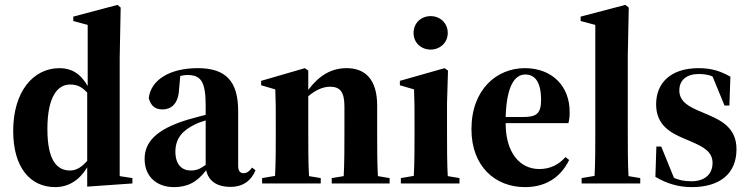

<svg xmlns="http://www.w3.org/2000/svg" viewBox="-20 -751 3068 786"><path d="M174 -223C174 -354 215 -405 267 -405C297 -405 315 -395 337 -372V-93C317 -69 294 -53 267 -53C212 -53 174 -96 174 -223ZM337 13 522 0V-22L470 -30V-515L474 -720L461 -731L280 -683V-665L339 -649V-399C309 -451 271 -472 224 -472C115 -472 34 -375 34 -215C34 -65 104 15 206 15C263 15 307 -16 337 -66Z M924 14C975 14 1009 -12 1026 -54L1012 -65C999 -48 990 -42 976 -42C963 -42 955 -52 955 -72V-296C955 -418 905 -472 790 -472C672 -472 597 -422 589 -349C598 -317 615 -303 646 -303C678 -303 710 -323 713 -385L718 -440C727 -442 737 -444 747 -444C805 -444 822 -414 822 -316V-281C794 -274 767 -266 748 -261C617 -221 572 -168 572 -100C572 -28 622 15 692 15C745 15 785 -3 824 -54C833 -13 864 14 924 14ZM698 -130C698 -186 729 -218 779 -242C788 -247 803 -252 822 -258V-76C799 -59 783 -53 761 -53C725 -53 698 -77 698 -130Z M1053 0H1293V-22L1245 -30C1242 -82 1242 -154 1242 -209V-357C1271 -382 1302 -396 1331 -396C1371 -396 1390 -376 1390 -316V-209C1390 -154 1390 -82 1387 -30L1338 -22V0H1575V-22L1527 -30C1524 -82 1524 -154 1524 -209V-319C1524 -426 1475 -472 1399 -472C1337 -472 1287 -443 1242 -383V-462L1228 -472L1049 -420V-402L1107 -385C1109 -340 1109 -302 1109 -240V-209C1109 -154 1109 -83 1106 -31L1053 -22Z M1621 0H1861V-22L1813 -30C1810 -82 1810 -154 1810 -209V-330L1814 -462L1800 -472L1617 -420V-402L1675 -385C1677 -340 1677 -302 1677 -240V-209C1677 -154 1677 -83 1674 -31L1621 -22ZM1743 -548C1781 -548 1813 -576 1813 -616C1813 -657 1781 -685 1743 -685C1704 -685 1673 -657 1673 -616C1673 -576 1704 -548 1743 -548Z M2130 -446C2169 -446 2195 -417 2195 -342C2195 -287 2177 -272 2122 -272H2050C2054 -403 2089 -446 2130 -446ZM2129 15C2208 15 2272 -19 2310 -96L2295 -108C2268 -78 2234 -59 2188 -59C2108 -59 2050 -126 2050 -246V-247H2307C2311 -264 2312 -273 2312 -293C2312 -397 2242 -472 2128 -472C2015 -472 1910 -386 1910 -222C1910 -70 2007 15 2129 15Z M2361 0H2601V-22L2553 -30C2550 -82 2550 -154 2550 -209V-521L2554 -720L2540 -731L2357 -683V-665L2417 -649V-209C2417 -154 2417 -83 2414 -31L2361 -22Z M2812 15C2928 15 2995 -41 2995 -140C2995 -225 2937 -256 2879 -281L2851 -293C2803 -313 2761 -333 2761 -381C2761 -424 2792 -448 2840 -448C2863 -448 2881 -445 2897 -438L2946 -319H2966L2970 -437C2930 -460 2892 -472 2840 -472C2723 -472 2666 -409 2666 -324C2666 -240 2723 -208 2780 -184L2808 -172C2856 -151 2897 -132 2897 -84C2897 -37 2864 -9 2811 -9C2780 -9 2759 -14 2739 -23L2687 -151H2667L2663 -27C2709 0 2756 15 2812 15Z"/></svg>

Font: Source Serif 4 Display
Style: Bold
Weight: 700
Designer: Frank Grießhammer
Foundry: Adobe Systems Incorporated
Version: Version 4.004;hotconv 1.0.117;makeotfexe 2.5.65602